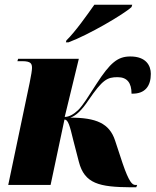

<svg xmlns="http://www.w3.org/2000/svg" viewBox="-20 -786 661 816"><path d="M262 -614 260 -606H271C357 -638 507 -726 539 -756L542 -766H381C350 -722 300 -651 262 -614ZM537 10H559L563 0H555C542 0 528 -13 501 -92L469 -189C445 -262 388 -286 279 -286C303 -294 328 -318 356 -360C416 -448 436 -458 480 -458C521 -458 539 -433 539 -388C598 -386 621 -422 621 -472C621 -507 601 -546 534 -546C481 -546 449 -521 389 -428C354 -374 334 -340 312 -318C293 -300 273 -289 255 -289L315 -536H57L54 -526H74C112 -526 116 -515 116 -497C116 -489 113 -467 106 -434L15 0H195L254 -278C269 -278 276 -255 292 -188L315 -99C339 -5 402 9 537 10Z"/></svg>

Font: Noto Serif Display SemiCondensed Black
Style: Italic
Weight: 900
Width: 4
Italic angle: -12°
Designer: Monotype Design Team
Foundry: Monotype Imaging Inc.
Version: Version 2.009